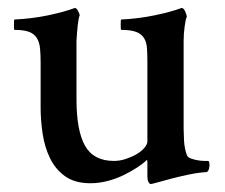

<svg xmlns="http://www.w3.org/2000/svg" viewBox="-20 -454 565 482"><path d="M350 -297Q350 -318 349 -333Q348 -348 341.5 -358.5Q335 -369 321.5 -374Q308 -379 284 -379Q283 -380 283 -392Q283 -404 284 -405Q327 -407 368 -415.5Q409 -424 436 -434Q441 -434 445 -425Q449 -416 449 -412Q446 -406 443.5 -387.5Q441 -369 441 -351Q441 -347 441 -339Q441 -331 441 -323Q441 -315 441 -308.5Q441 -302 441 -301V-130Q441 -120 442 -101Q443 -82 449 -65Q451 -59 459.5 -56Q468 -53 477 -51.5Q486 -50 494 -50Q502 -50 503 -50Q505 -49 505.5 -45Q506 -41 506 -38Q506 -36 504.5 -30Q503 -24 499 -22Q479 -21 455 -16Q431 -11 410 -5.5Q389 0 375 4Q361 8 359 8Q355 8 352.5 2.5Q350 -3 350 -11V-47Q350 -54 348 -52Q339 -43 323.5 -33Q308 -23 289.5 -14Q271 -5 249.5 0.5Q228 6 207 6Q168 6 143.5 -11.5Q119 -29 105.5 -57Q92 -85 87 -118.5Q82 -152 82 -184V-297Q82 -317 80.5 -332.5Q79 -348 72.5 -358.5Q66 -369 53 -374Q40 -379 16 -379Q15 -380 15 -392Q15 -404 16 -405Q60 -407 100.5 -415.5Q141 -424 168 -434Q172 -434 176 -426.5Q180 -419 180 -415Q177 -409 175 -389Q173 -369 172 -351V-303V-205Q172 -126 193.5 -88Q215 -50 266 -50Q281 -50 296 -55Q311 -60 323 -67Q335 -74 342.5 -83Q350 -92 350 -99Z"/></svg>

Font: Vermiglione Medium
Style: Regular
Weight: 500
Version: Version 1.000